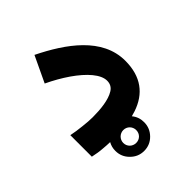

<svg xmlns="http://www.w3.org/2000/svg" viewBox="-192 -642 887 887"><g transform="rotate(-45 251.5 -198.0)"><path d="M171.4 -139.6C153.3 -139.6 132.3 -141.1 108.4 -144C84 -146.5 61 -149.9 40 -154.3V-13.7C61.5 -8.8 83.5 -5.4 106 -3.9C119.1 -2.4 133.3 -2 147.5 -1.5C139.6 12.2 135.7 27.3 135.7 44.4C135.7 70.3 145 92.3 163.6 110.8C182.1 129.4 204.1 138.7 230 138.7C255.9 138.7 278.3 129.4 296.4 110.8C314.5 92.3 323.7 70.3 323.7 44.4C323.7 21.5 316.9 2 302.7 -15.1C311.5 -17.6 319.8 -20 328.1 -22.5C413.6 -51.3 462.9 -113.8 462.9 -217.8C462.9 -368.2 322.8 -465.8 185.1 -533.7L125 -406.7C163.1 -388.7 198.2 -368.7 231 -346.2C295.4 -301.3 338.4 -252.9 338.4 -211.9C338.4 -191.9 330.1 -176.8 313.5 -166.5C279.8 -145.5 224.6 -139.6 171.4 -139.6ZM187.5 44.4C187.5 21 206.5 2 230 2C253.4 2 272 20.5 272 44.4C272 68.4 253.9 86.4 230 86.4C206.1 86.4 187.5 67.9 187.5 44.4Z"/></g></svg>

Font: Vazirmatn ExtraBold
Style: Regular
Weight: 800
Designer: Saber Rastikerdar
Foundry: Saber Rastikerdar
Version: Version 33.003